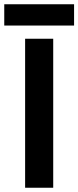

<svg xmlns="http://www.w3.org/2000/svg" viewBox="-64 -882 368 902"><path d="M54 0V-700H186V0ZM-44 -762V-862H284V-762Z"/></svg>

Font: Space Grotesk Frontify
Style: Bold
Weight: 700
Designer: Florian Karsten
Version: Version 2.000